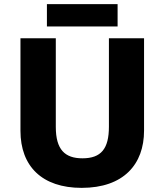

<svg xmlns="http://www.w3.org/2000/svg" viewBox="-20 -899 796 929"><path d="M549 -879H207V-771H549ZM677 -267V-714H507V-286C507 -179 469 -133 379 -133C294 -133 250 -175 250 -285V-714H79V-266C79 -95 183 10 375 10C578 10 677 -104 677 -267Z"/></svg>

Font: Noto Sans Bengali UI ExtraBold
Style: Regular
Weight: 800
Designer: Jelle Bosma - Monotype Design Team
Foundry: Monotype Imaging Inc.
Version: Version 2.003